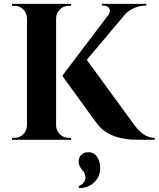

<svg xmlns="http://www.w3.org/2000/svg" viewBox="-20 -720 817 989"><path d="M413 -431 675 -72Q698 -42 722 -26.5Q746 -11 777 -10V0H695Q684 0 658.5 -1Q633 -2 601 -9Q569 -16 536.5 -33.5Q504 -51 480 -83Q475 -90 460 -110Q445 -130 425 -158Q405 -186 383.5 -215.5Q362 -245 343 -271Q324 -297 312.5 -313.5Q301 -330 301 -330ZM664 -693 363 -336 301 -330 576 -693ZM734 -700V-691H730Q697 -691 668.5 -677.5Q640 -664 620 -642L539 -644Q551 -661 543 -676Q535 -691 515 -691H505V-700H730ZM269 -700V0H119V-700ZM122 -73V0H42V-10Q43 -10 48.5 -10Q54 -10 55 -10Q81 -10 99.5 -28.5Q118 -47 119 -73ZM122 -627H119Q118 -653 99.5 -671.5Q81 -690 55 -690Q54 -690 48.5 -690Q43 -690 42 -690V-700H122ZM266 -73H269Q270 -47 288.5 -28.5Q307 -10 333 -10Q334 -10 339.5 -10Q345 -10 346 -10V0H266ZM266 -627V-700H346V-690Q345 -690 339.5 -690Q334 -690 333 -690Q307 -690 288.5 -671.5Q270 -653 269 -627ZM385 113Q385 90 399.5 77Q414 64 434 64Q465 64 480.5 88.5Q496 113 496 144Q496 190 465.5 219Q435 248 388 249L385 239Q401 233 410.5 221Q420 209 420 194Q420 184 416.5 174.5Q413 165 404 156Q396 147 390.5 136Q385 125 385 113Z"/></svg>

Font: Cinzel
Style: Bold
Weight: 700
Designer: Natanael Gama
Version: Version 2.000